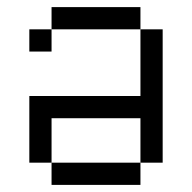

<svg xmlns="http://www.w3.org/2000/svg" viewBox="-20 -520 540 540"><path d="M375 -437.5H125V-500H375ZM62.5 -250H375V-437.5H437.5V-62.5H375V-187.5H125V-62.5H62.5ZM62.5 -437.5H125V-375H62.5ZM125 -62.5H375V0H125Z"/></svg>

Font: 寒蝉点阵体 16px
Style: Regular
Weight: 400
Designer: Designed by Warren2060
Foundry: ChillType
Version: Version 1.000